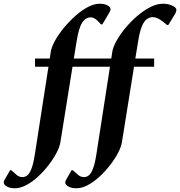

<svg xmlns="http://www.w3.org/2000/svg" viewBox="-144 -770 966 1030"><path d="M-64 240Q-90 240 -107 230.5Q-124 221 -124 209Q-124 201 -118 192L-90 143H-84L-55 168Q-42 180 -23 180Q2 180 17.5 151.5Q33 123 43 58L116 -412H44V-456H123L128 -490Q132 -517 151 -551.5Q170 -586 198.5 -620.5Q227 -655 260 -684.5Q293 -714 327 -732Q361 -750 390 -750Q415 -750 431 -742Q449 -733 449 -721Q449 -716 446.5 -711Q444 -706 441 -700L405 -639H398L382 -656Q370 -668 361 -672.5Q352 -677 344 -677Q315 -677 296.5 -648Q278 -619 267 -548L252 -456H453L458 -490Q462 -517 481 -551Q500 -585 529 -620Q558 -655 592.5 -684.5Q627 -714 662.5 -732Q698 -750 730 -750Q745 -750 756.5 -747.5Q768 -745 777 -741Q804 -731 802 -713Q801 -709 799.5 -704.5Q798 -700 795 -695L759 -636H752L731 -653Q700 -678 676 -678Q646 -678 627 -648.5Q608 -619 597 -548L582 -456H683V-412H575L510 -7Q506 18 489 50.5Q472 83 446 116.5Q420 150 389.5 178Q359 206 327 223Q295 240 266 240Q240 240 223 230.5Q206 221 206 209Q206 201 212 192L240 143H246L275 168Q288 180 307 180Q332 180 347.5 151.5Q363 123 373 58L446 -412H245L180 -7Q176 18 159 50.5Q142 83 116 116.5Q90 150 59.5 178Q29 206 -3 223Q-35 240 -64 240Z"/></svg>

Font: Spectral
Style: Bold Italic
Weight: 700
Italic angle: -10°
Designer: Jean-Baptiste Levee
Foundry: Production Type
Version: Version 2.001